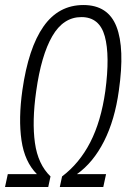

<svg xmlns="http://www.w3.org/2000/svg" viewBox="-34 -744 515 764"><path d="M-14 0 -3 -51H113Q64 -100 51.5 -185.5Q39 -271 55 -385Q79 -553 139 -638.5Q199 -724 298 -724Q396 -724 429.5 -638Q463 -552 439 -384Q423 -267 380 -182Q337 -97 272 -51H388L377 0H204L213 -42Q282 -94 325 -177.5Q368 -261 385 -381Q404 -523 383 -599.5Q362 -676 290 -676Q218 -676 174 -600Q130 -524 110 -381Q93 -261 105 -175.5Q117 -90 167 -42L158 0Z"/></svg>

Font: Noto Sans ExtraCondensed Light
Style: Italic
Weight: 300
Width: 2
Italic angle: -12°
Designer: Monotype Design Team
Foundry: Monotype Imaging Inc.
Version: Version 2.013; ttfautohint (v1.8.4.7-5d5b)